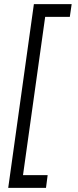

<svg xmlns="http://www.w3.org/2000/svg" viewBox="-20 -766 378 935"><path d="M20 149 145 -746H329L320 -684H200L92 87H212L204 149Z"/></svg>

Font: Josefin Slab SemiBold
Style: Italic
Weight: 600
Italic angle: -12°
Designer: Santiago Orozco
Foundry: Typemade
Version: Version 2.000